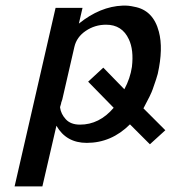

<svg xmlns="http://www.w3.org/2000/svg" viewBox="-20 -500 609 684"><path d="M32 164 178 -472H274L261 -416Q337 -477 417 -480Q437 -481 458 -476Q526 -464 546 -387Q562 -327 542 -237Q540 -229 536 -217L524 -182Q518 -164 491 -114L569 -36L514 14L443 -57Q377 9 289 9Q216 9 181 -52L131 164ZM194 -117Q197 -94 214.5 -75Q232 -56 265 -56Q334 -56 385 -116L294 -209L348 -259L423 -182Q444 -221 450 -262Q457 -322 439 -360Q415 -412 358 -412Q318 -412 285.5 -390Q253 -368 245 -333L202 -146L198 -134Q198 -131 196 -125.5Q194 -120 194 -117Z"/></svg>

Font: Coval
Style: Italic
Weight: 400
Foundry: Context Ltd
Version: Version 001.000